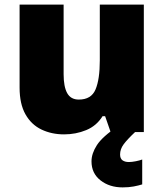

<svg xmlns="http://www.w3.org/2000/svg" viewBox="-20 -573 710 833"><path d="M604 -553V0H460L436 -69H425Q399 -27 354 -8.5Q309 10 258 10Q204 10 160 -11Q116 -32 90.5 -77Q65 -122 65 -193V-553H256V-251Q256 -197 271.5 -169Q287 -141 322 -141Q376 -141 394.5 -185Q413 -229 413 -311V-553ZM501 97Q501 115 511.5 122.5Q522 130 539 130Q552 130 569.5 126.5Q587 123 597 119V227Q581 232 560 236Q539 240 512 240Q455 240 416 209.5Q377 179 377 127Q377 93 400.5 56.5Q424 20 491 -25L566 0Q532 32 516.5 53Q501 74 501 97Z"/></svg>

Font: Noto Sans Bengali UI Black
Style: Regular
Weight: 900
Designer: Jelle Bosma - Monotype Design Team
Foundry: Monotype Imaging Inc.
Version: Version 2.003; ttfautohint (v1.8.4.7-5d5b)